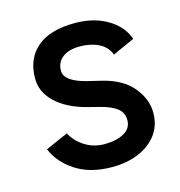

<svg xmlns="http://www.w3.org/2000/svg" viewBox="-84 -588 635 676"><g transform="rotate(-15 233.0 -250.0)"><path d="M245 12Q165 12 112 -22.5Q59 -57 38 -108L120 -144Q136 -113 168 -93Q200 -73 239 -73Q282 -73 310 -88.5Q338 -104 338 -134Q338 -162 317 -178Q296 -194 256 -204L209 -216Q140 -235 101 -272.5Q62 -310 62 -359Q62 -431 109 -471.5Q156 -512 248 -512Q315 -512 365 -483Q415 -454 432 -405L352 -369Q341 -399 311.5 -413.5Q282 -428 243 -428Q203 -428 180 -410.5Q157 -393 157 -362Q157 -324 234 -304L288 -291Q361 -273 397 -229Q433 -185 433 -136Q433 -90 408.5 -57Q384 -24 341.5 -6Q299 12 245 12Z"/></g></svg>

Font: Figtree Medium
Style: Regular
Weight: 500
Designer: Erik Kennedy
Foundry: Erik Kennedy
Version: Version 2.001; ttfautohint (v1.8.4.7-5d5b);gftools[0.9.27]